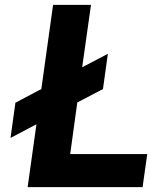

<svg xmlns="http://www.w3.org/2000/svg" viewBox="-20 -765 652 785"><path d="M401 -401 421 -545 316 -490 352 -745H197L149 -401L43 -345L23 -201L129 -257L93 0H563L582 -135H267L296 -346Z"/></svg>

Font: Plus Jakarta Sans ExtraBold
Style: Italic
Weight: 800
Italic angle: -8°
Designer: Gumpita Rahayu
Foundry: Tokotype
Version: Version 2.071;gftools[0.9.30]